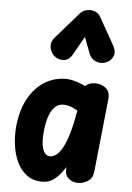

<svg xmlns="http://www.w3.org/2000/svg" viewBox="-62 -975 709 1031"><g transform="rotate(5 293.0 -460.0)"><path d="M206 10Q156 10 122 -15.2Q88 -40.5 68.2 -82.2Q48.5 -124 42 -175Q35.5 -226 40.5 -277Q50 -365.5 84.5 -426.8Q119 -488 171 -519.5Q223 -551 284 -551Q299 -551 316.2 -547.5Q333.5 -544 352 -537.5Q370.5 -531 390 -521.5L397.5 -527.5Q407 -535 419.2 -538Q431.5 -541 445 -541Q476.5 -541 500.5 -521.5Q524.5 -502 520.5 -463L479 -66.5Q475.5 -33 450.5 -16.5Q425.5 0 397 0Q366 0 345 -19.2Q324 -38.5 328 -75.5L328.5 -80Q315 -58.5 297.5 -37.8Q280 -17 257.5 -3.5Q235 10 206 10ZM190.5 -262.5Q187.5 -233 188.5 -208.5Q189.5 -184 195.2 -166.2Q201 -148.5 210.8 -139Q220.5 -129.5 234.5 -129.5Q252.5 -129.5 269.8 -143Q287 -156.5 303 -186.2Q319 -216 333.2 -264.8Q347.5 -313.5 359.5 -383.5L360 -386.5Q336.5 -401 317.2 -406.5Q298 -412 282.5 -412Q258.5 -412 239.8 -395.8Q221 -379.5 208.5 -346.5Q196 -313.5 190.5 -262.5ZM485.5 -656Q458.5 -648 433.8 -659.5Q409 -671 399.5 -696L366 -784.5L312 -688.5Q292 -652 262 -650.8Q232 -649.5 210.5 -668.5Q190 -688 187 -715.5Q184 -743 202.5 -764L327 -906.5Q338 -919 351.8 -924.8Q365.5 -930.5 379.5 -930.5Q396.5 -930.5 412.2 -923.5Q428 -916.5 438.5 -898L520 -753.5Q540.5 -717 526.8 -690.8Q513 -664.5 485.5 -656Z"/></g></svg>

Font: Edu SA Hand Cursive
Style: Regular
Weight: 400
Designer: Tina and Corey Anderson, Eben Sorkin, Mirko Velimirovic
Foundry: Google for Education
Version: Version 2.000